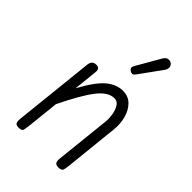

<svg xmlns="http://www.w3.org/2000/svg" viewBox="-243 -941 1044 1044"><g transform="rotate(45 278.5 -419.5)"><path d="M103 0Q82.5 0 78 -11.2Q73.5 -22.5 75.5 -39.5L125 -506Q127 -524.5 136 -532.8Q145 -541 161 -541Q174.5 -541 181 -533.8Q187.5 -526.5 185.5 -508L171 -371Q224.5 -469 269 -506.2Q313.5 -543.5 363 -543.5Q405.5 -543.5 432.2 -516.2Q459 -489 470 -447.5Q481 -406 476.5 -362.5L443 -41.5Q441.5 -25.5 437.5 -12.8Q433.5 0 409 0Q388.5 0 383.5 -11Q378.5 -22 380.5 -39.5L414.5 -360.5Q417 -382.5 412.5 -411Q408 -439.5 395 -460.8Q382 -482 359 -482Q311.5 -482 265.8 -423.5Q220 -365 156.5 -234L136 -41.5Q134 -25.5 131 -12.8Q128 0 103 0ZM319 -647.5Q311 -652.5 307 -660Q303 -667.5 312 -683L389 -817Q401.5 -838.5 416.8 -839.2Q432 -840 441 -832.5Q452.5 -822 452 -809.2Q451.5 -796.5 443 -784.5L350.5 -656.5Q341.5 -644 333.8 -643.8Q326 -643.5 319 -647.5Z"/></g></svg>

Font: Edu NSW ACT Hand
Style: Regular
Weight: 400
Designer: Tina and Corey Anderson, Eben Sorkin, Mirko Velimirovic
Foundry: Sorkin Type Co.
Version: Version 2.000